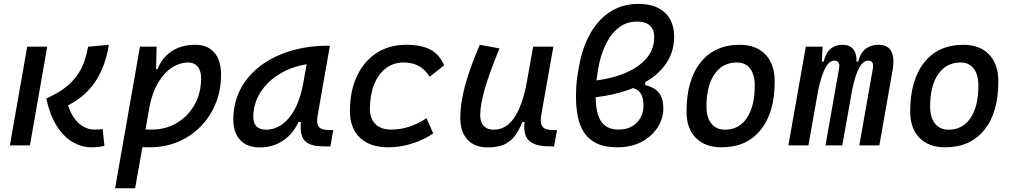

<svg xmlns="http://www.w3.org/2000/svg" viewBox="-20 -762 5313 1006"><path d="M461.4 9.8Q406.2 9.8 358.4 -19Q310.5 -47.9 275.4 -105Q240.2 -162.1 222.7 -246.1Q293.5 -277.3 337.6 -315.9Q381.8 -354.5 406.2 -403.8Q430.7 -453.1 441.4 -517.1L550.3 -527.3Q538.6 -455.6 515.6 -401.9Q492.7 -348.1 461.2 -309.6Q429.7 -271 392.8 -244.4Q356 -217.8 316.4 -200.7L326.2 -252.9Q338.4 -190.4 362.3 -153.1Q386.2 -115.7 415.5 -99.4Q444.8 -83 473.1 -83Q489.3 -83 498.3 -83.7Q507.3 -84.5 518.1 -85.4L527.3 2.9Q512.2 5.9 496.8 7.8Q481.4 9.8 461.4 9.8ZM31.7 0 122.6 -517.6H227.5L136.7 0Z M688 224.6H583L713.4 -517.6H800.8L797.4 -395ZM764.2 9.8Q728.5 9.8 693.4 7.1Q658.2 4.4 622.6 -0.5L671.4 -95.2Q703.1 -83 774.9 -83Q848.6 -83 907.2 -118.2Q965.8 -153.3 999.8 -214.1Q1033.7 -274.9 1033.7 -351.6Q1033.7 -391.1 1015.6 -412.8Q997.6 -434.6 964.4 -434.6Q923.8 -434.6 882.8 -409.2Q841.8 -383.8 809.1 -329.6Q776.4 -275.4 760.7 -189.5L779.8 -399.9H822.3L794.4 -362.8Q812 -441.4 866.7 -484.4Q921.4 -527.3 1003.4 -527.3Q1067.4 -527.3 1102.8 -486.6Q1138.2 -445.8 1138.2 -371.1Q1138.2 -289.6 1110.1 -220.2Q1082 -150.9 1031.2 -99.1Q980.5 -47.4 912.4 -18.8Q844.2 9.8 764.2 9.8Z M1341.3 10.3Q1274.9 10.3 1238.8 -27.8Q1202.6 -65.9 1202.6 -135.3Q1202.6 -223.1 1240 -294.7Q1277.3 -366.2 1344.7 -417Q1412.1 -467.8 1502.4 -495.1Q1592.8 -522.5 1698.7 -522.5H1708.5L1644 -154.8Q1637.2 -115.7 1650.1 -98.1Q1663.1 -80.6 1706.1 -80.6H1726.1L1711.4 4.9H1676.8Q1639.2 4.9 1614 -2.7Q1588.9 -10.3 1575 -26.6Q1561 -43 1557.1 -69.8Q1553.2 -96.7 1558.1 -135.3L1586.4 -122.6H1529.8L1555.7 -150.9Q1528.8 -74.2 1472.7 -32Q1416.5 10.3 1341.3 10.3ZM1373 -82.5Q1443.4 -82.5 1495.6 -146Q1547.9 -209.5 1568.8 -325.7L1594.2 -467.3L1633.8 -429.7Q1565.4 -426.8 1506.1 -404.3Q1446.8 -381.8 1402.1 -344Q1357.4 -306.2 1332.3 -256.1Q1307.1 -206.1 1307.1 -147.5Q1307.1 -116.2 1324.5 -99.4Q1341.8 -82.5 1373 -82.5Z M2029.3 -83Q2080.1 -83 2128.7 -99.6Q2177.2 -116.2 2214.8 -143.1L2250 -63Q2202.1 -30.3 2140.6 -10.3Q2079.1 9.8 2015.1 9.8Q1918.9 9.8 1866.2 -40Q1813.5 -89.8 1813.5 -180.2Q1813.5 -285.2 1850.1 -363Q1886.7 -440.9 1952.9 -484.1Q2019 -527.3 2107.9 -527.3Q2188 -527.3 2235.4 -502Q2282.7 -476.6 2307.1 -419.9L2231.4 -359.9Q2206.1 -398.9 2173.3 -416.7Q2140.6 -434.6 2094.2 -434.6Q2041.5 -434.6 2001.7 -404.3Q1961.9 -374 1940.2 -319.3Q1918.5 -264.6 1918 -190.9Q1918.5 -139.6 1947.5 -111.3Q1976.6 -83 2029.3 -83Z M2535.2 10.3Q2466.8 10.3 2429.2 -30.5Q2391.6 -71.3 2391.6 -145Q2391.6 -219.7 2415.8 -310.3Q2439.9 -400.9 2493.7 -527.3L2597.2 -508.3Q2543.9 -378.9 2520 -295.7Q2496.1 -212.4 2496.1 -157.2Q2496.1 -121.6 2514.6 -102.1Q2533.2 -82.5 2566.9 -82.5Q2631.8 -82.5 2674.3 -145.3Q2716.8 -208 2739.3 -325.7L2730.5 -122.6H2698.2L2726.1 -146Q2709 -98.1 2687 -63Q2665 -27.8 2629.6 -8.8Q2594.2 10.3 2535.2 10.3ZM2860.4 4.9Q2807.6 4.9 2776.4 -9Q2745.1 -22.9 2733.9 -52.7Q2722.7 -82.5 2729 -129.9L2723.1 -234.9L2773.4 -517.6H2879.4L2816.9 -165.5Q2808.6 -118.7 2821.5 -99.6Q2834.5 -80.6 2877.4 -80.6H2898.4L2883.3 4.9Z M3055.7 -248 3046.4 -335.4Q3147.9 -340.8 3229.7 -369.4Q3311.5 -397.9 3359.6 -447.8Q3407.7 -497.6 3407.7 -566.4Q3407.7 -595.7 3397 -613.8Q3386.2 -631.8 3366.5 -640.4Q3346.7 -648.9 3318.8 -648.9Q3265.6 -648.9 3226.6 -620.6Q3187.5 -592.3 3161.6 -544.4Q3135.7 -496.6 3121.6 -437.5Q3111.3 -394.5 3106.2 -346.7Q3101.1 -298.8 3101.1 -256.8Q3101.1 -199.2 3113.3 -160.6Q3125.5 -122.1 3152.3 -102.5Q3179.2 -83 3222.7 -83Q3263.7 -83 3292.5 -100.6Q3321.3 -118.2 3336.4 -146.2Q3351.6 -174.3 3351.6 -206.1Q3351.6 -240.7 3342.5 -262Q3333.5 -283.2 3313.5 -293.9Q3293.5 -304.7 3260.3 -307.6L3360.8 -345.2V-316.4Q3385.7 -310.1 3403.6 -299.8Q3421.4 -289.6 3432.9 -275.1Q3444.3 -260.7 3450 -240.7Q3455.6 -220.7 3455.6 -194.3Q3455.6 -141.1 3425.8 -94.5Q3396 -47.9 3341.8 -19Q3287.6 9.8 3214.4 9.8Q3147.9 9.8 3105.5 -11.2Q3063 -32.2 3039.6 -68.8Q3016.1 -105.5 3007.1 -152.6Q2998 -199.7 2998 -252Q2998 -317.9 3005.4 -365.2Q3012.7 -412.6 3022 -453.6Q3036.1 -514.6 3062.3 -566.9Q3088.4 -619.1 3126 -658.4Q3163.6 -697.8 3213.4 -719.7Q3263.2 -741.7 3325.2 -741.7Q3386.2 -741.7 3427.7 -720.7Q3469.2 -699.7 3490.7 -661.4Q3512.2 -623 3512.2 -570.8Q3512.2 -496.1 3476.3 -438.7Q3440.4 -381.3 3377.4 -341.3Q3314.5 -301.3 3231.9 -278.1Q3149.4 -254.9 3055.7 -248Z M3760.7 9.8Q3674.3 9.8 3625.7 -39.8Q3577.1 -89.4 3577.1 -177.7Q3577.1 -342.8 3650.9 -435.1Q3724.6 -527.3 3855.5 -527.3Q3941.9 -527.3 3990.5 -476.6Q4039.1 -425.8 4039.1 -335Q4039.1 -172.4 3965.6 -81.3Q3892.1 9.8 3760.7 9.8ZM3778.8 -82.5Q3852.1 -82.5 3893.3 -143.8Q3934.6 -205.1 3934.6 -314Q3934.6 -370.6 3910.2 -402.6Q3885.7 -434.6 3841.3 -434.6Q3766.1 -434.6 3723.9 -373.5Q3681.6 -312.5 3681.6 -203.6Q3681.6 -146.5 3707.3 -114.5Q3732.9 -82.5 3778.8 -82.5Z M4290 -517.6 4283.7 -384.3 4215.8 0H4110.8L4202.1 -517.6ZM4305.2 0 4376.5 -404.3Q4383.8 -444.3 4351.1 -444.3Q4320.8 -444.3 4297.4 -391.6Q4273.9 -338.9 4258.8 -242.7L4270.5 -439H4295.4Q4307.6 -486.8 4332.8 -507.1Q4357.9 -527.3 4393.6 -527.3Q4439 -527.3 4457.3 -494.6Q4475.6 -461.9 4462.9 -390.6L4393.1 0ZM4656.2 -390.6 4587.4 0H4482.4L4553.7 -404.3Q4557.1 -423.3 4551.3 -433.8Q4545.4 -444.3 4529.8 -444.3Q4497.6 -444.3 4474.4 -391.6Q4451.2 -338.9 4436.5 -242.7L4443.4 -439H4476.1Q4489.3 -487.3 4516.8 -507.3Q4544.4 -527.3 4583.5 -527.3Q4680.2 -527.3 4656.2 -390.6Z M4932.6 9.8Q4846.2 9.8 4797.6 -39.8Q4749 -89.4 4749 -177.7Q4749 -342.8 4822.8 -435.1Q4896.5 -527.3 5027.3 -527.3Q5113.8 -527.3 5162.4 -476.6Q5210.9 -425.8 5210.9 -335Q5210.9 -172.4 5137.5 -81.3Q5064 9.8 4932.6 9.8ZM4950.7 -82.5Q5023.9 -82.5 5065.2 -143.8Q5106.4 -205.1 5106.4 -314Q5106.4 -370.6 5082 -402.6Q5057.6 -434.6 5013.2 -434.6Q4938 -434.6 4895.8 -373.5Q4853.5 -312.5 4853.5 -203.6Q4853.5 -146.5 4879.2 -114.5Q4904.8 -82.5 4950.7 -82.5Z"/></svg>

Font: Cascadia Code PL
Style: Italic
Weight: 400
Italic angle: -10°
Monospace: yes
Designer: Aaron Bell
Foundry: Saja Typeworks
Version: Version 2404.023